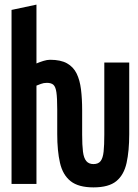

<svg xmlns="http://www.w3.org/2000/svg" viewBox="-20 -797 600 832"><path d="M385 15Q320 15 286 -12Q252 -39 240 -91Q228 -143 228 -216V-323Q228 -372 224.5 -396.5Q221 -421 211.5 -429.5Q202 -438 183 -438Q169 -438 157.5 -433.5Q146 -429 138 -426V0H30V-754L138 -777V-522Q152 -528 168 -533Q184 -538 197 -538Q243 -538 270.5 -522.5Q298 -507 312 -478.5Q326 -450 331 -409.5Q336 -369 336 -319V-214Q336 -168 339.5 -140Q343 -112 354 -99Q365 -86 385 -86Q406 -86 416 -99Q426 -112 429 -140Q432 -168 432 -214V-526H540V-216Q540 -143 528.5 -91Q517 -39 484 -12Q451 15 385 15Z"/></svg>

Font: Ubuntu Sans Mono
Style: Regular
Weight: 400
Monospace: yes
Designer: Dalton Maag Ltd
Foundry: Dalton Maag Ltd
Version: Version 1.006